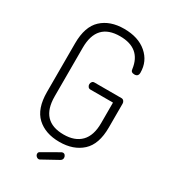

<svg xmlns="http://www.w3.org/2000/svg" viewBox="-211 -833 959 1085"><g transform="rotate(30 268.0 -291.0)"><path d="M72 -204V-521Q72 -630 126.5 -680.5Q181 -731 272 -731Q365 -731 420 -683.5Q475 -636 475 -562Q475 -536 450 -536Q426 -536 425 -557Q408 -683 273 -683Q122 -683 122 -521V-204Q122 -42 273 -42Q346 -42 385.5 -82.5Q425 -123 425 -204V-338H277Q268 -338 262.5 -345Q257 -352 257 -361Q257 -370 262.5 -377Q268 -384 277 -384H454Q463 -384 469 -377Q475 -370 475 -361V-204Q475 -95 419.5 -44.5Q364 6 273 6Q181 6 126.5 -44.5Q72 -95 72 -204ZM198 126Q198 115 208 111L314 50Q320 48 322 48Q331 48 336.5 55Q342 62 342 71Q342 84 330 91L230 146Q226 149 221 149Q212 149 205 142Q198 135 198 126Z"/></g></svg>

Font: Terminal Dosis
Style: Light
Weight: 300
Designer: EdgarTolentino, PabloImpallari, IginoMarini
Foundry: EdgarTolentino, PabloImpallari, IginoMarini
Version: Version 1.006